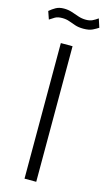

<svg xmlns="http://www.w3.org/2000/svg" viewBox="-138 -944 548 989"><g transform="rotate(15 136.0 -449.5)"><path d="M103.5 -723H166V0H103.5ZM274.5 -850.5Q262.5 -842.5 244.5 -833.5Q226.5 -824.5 196 -824.5Q170 -824.5 151.5 -830.8Q133 -837 116 -843.2Q99 -849.5 78 -849.5Q53.5 -849.5 39.5 -841.2Q25.5 -833 12.5 -824L-2 -866Q13.5 -879.5 31 -889.2Q48.5 -899 74 -899Q96.5 -899 116.2 -892.5Q136 -886 155.5 -879.2Q175 -872.5 196.5 -872.5Q217 -872.5 231 -879.2Q245 -886 259.5 -896.5Z"/></g></svg>

Font: Public Sans ExtraLight
Style: Regular
Weight: 250
Designer: The Public Sans Project Authors: Dan O. Williams and USWDS (Libre Franklin designed by Pablo Impallari and Rodrigo Fuenz
Version: Version 1.007